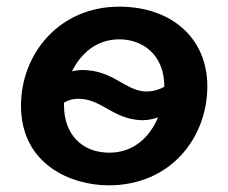

<svg xmlns="http://www.w3.org/2000/svg" viewBox="-20 -548 685 576"><path d="M395 -188C416 -186 435 -189 454 -196C430 -138 382 -90 308 -90C225 -90 172 -146 172 -232V-240C189 -250 206 -253 226 -251C286 -246 319 -195 395 -188ZM306 8C493 8 602 -136 602 -289C602 -435 493 -528 338 -528C156 -528 43 -385 43 -231C43 -54 194 8 306 8ZM196 -334C222 -387 269 -430 338 -430C407 -430 473 -385 473 -288C454 -277 432 -272 411 -274C357 -279 322 -330 245 -337C228 -339 211 -338 196 -334Z"/></svg>

Font: Fixel Display SemiBold
Style: Italic
Weight: 600
Italic angle: -10°
Designer: AlfaBravo + MacPaw
Foundry: Kyrylo Tkachov, Marchela Mozhyna, Serhii Makarenko, Maria Weinstein, Zakhar Kryvoshyya
Version: Version 1.210;Glyphs 3.2 (3217)